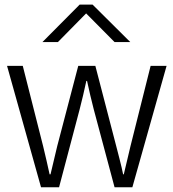

<svg xmlns="http://www.w3.org/2000/svg" viewBox="-20 -791 731 811"><path d="M9.8 -512.7H76.2L162.1 -173.8Q177.7 -109.4 189.5 -54.7H193.4Q200.2 -85 221.7 -173.8L310.5 -512.7H382.8L471.7 -170.9Q473.6 -163.1 484.4 -121.6Q495.1 -80.1 500 -54.7H502.9Q506.8 -73.2 516.6 -112.3Q526.4 -151.4 531.2 -173.8L616.2 -512.7H683.6L539.1 0H463.9L376 -329.1Q360.4 -389.6 347.7 -449.2H344.7Q331.1 -385.7 316.4 -329.1L229.5 0H153.3ZM159.2 -613.3 316.4 -771.5H371.1L530.3 -613.3H463.9L343.8 -734.4L224.6 -613.3Z"/></svg>

Font: Gothic A1 Light
Style: Regular
Weight: 300
Version: Version 2.50